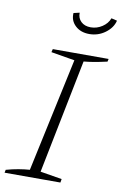

<svg xmlns="http://www.w3.org/2000/svg" viewBox="-96 -899 605 952"><g transform="rotate(10 206.0 -423.0)"><path d="M-3 0 0 -15Q32 -24 61.5 -29Q91 -34 118 -36L241 -609L122 -629L126 -645H407L404 -631Q364 -622 337 -617.5Q310 -613 287 -611L172 -36L281 -18L278 0ZM291 -750Q247 -750 220 -775.5Q193 -801 196 -839L226 -846Q225 -819 243 -801.5Q261 -784 292 -784Q323 -784 349.5 -801.5Q376 -819 386 -846L415 -839Q406 -802 370.5 -776Q335 -750 291 -750Z"/></g></svg>

Font: Piazzolla ExtraLight
Style: Italic
Weight: 200
Italic angle: -11.3°
Designer: Juan Pablo del Peral
Foundry: Huerta Tipografica
Version: Version 1.330